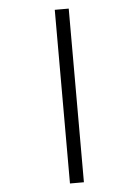

<svg xmlns="http://www.w3.org/2000/svg" viewBox="-60 -757 720 997"><g transform="rotate(-5 300.0 -258.5)"><path d="M336.4 194.3H263.7V-710.9H336.4Z"/></g></svg>

Font: Roboto Mono
Style: Regular
Weight: 400
Designer: Google
Version: Version 2.000985; 2015; ttfautohint (v1.3)